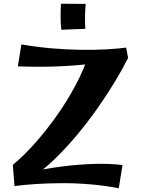

<svg xmlns="http://www.w3.org/2000/svg" viewBox="-20 -989 757 1033"><path d="M148 -29 49 -102Q105 -148 165 -215Q225 -282 282.5 -362.5Q340 -443 386.5 -530.5Q433 -618 461 -704L669 -677Q639 -617 597 -547.5Q555 -478 503.5 -405Q452 -332 394 -262.5Q336 -193 274 -133Q212 -73 148 -29ZM619 24Q543 9 463 2.5Q383 -4 307 -3.5Q231 -3 167 1.5Q103 6 58 12L49 -102L173 -69Q240 -84 319.5 -94Q399 -104 482 -107Q565 -110 639 -101ZM76 -632 95 -750Q177 -736 258 -729Q339 -722 414 -721Q489 -720 552 -723.5Q615 -727 659 -733L669 -677Q572 -658 476.5 -646.5Q381 -635 282.5 -631.5Q184 -628 76 -632ZM310 -829Q306 -861 306 -899.5Q306 -938 308 -969L441 -968Q438 -934 437.5 -900.5Q437 -867 439 -834Z"/></svg>

Font: Marhey Medium
Style: Regular
Weight: 500
Designer: Nur Syamsi & Bustanul Arifin
Foundry: Namelatype
Version: Version 1.000